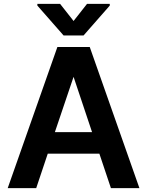

<svg xmlns="http://www.w3.org/2000/svg" viewBox="-20 -974 764 997"><path d="M278 -730H446L704 3H556L496 -176H228L168 3H20ZM362 -575 265 -288H458ZM432 -954H550V-945L414 -790H310L174 -945V-954H292L362 -865Z"/></svg>

Font: Sinter Bold
Style: Regular
Weight: 700
Foundry: Adobe & rsms
Version: Version 1.000